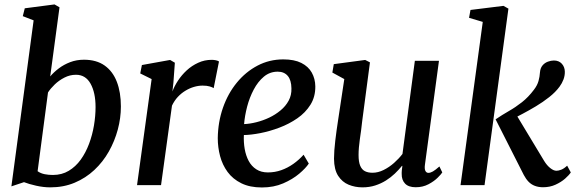

<svg xmlns="http://www.w3.org/2000/svg" viewBox="-20 -837 2608 868"><path d="M207 -491.5Q223 -510.5 245.8 -527.8Q268.5 -545 297.2 -556Q326 -567 359.5 -567Q416 -567 453 -540.8Q490 -514.5 508.2 -467.2Q526.5 -420 526.5 -355.5Q526.5 -303.5 512.5 -251.2Q498.5 -199 472 -152Q445.5 -105 406.5 -68.5Q367.5 -32 317.5 -11Q267.5 10 207.5 10Q176.5 10 143.2 2.5Q110 -5 88.5 -13.5L31.5 5.5L132 -745L83 -764L92 -799.5L226.5 -817L249 -804ZM150 -63Q164 -53 182 -49.5Q200 -46 219 -46Q259.5 -46 290.8 -64.8Q322 -83.5 344.8 -115Q367.5 -146.5 382.5 -186.5Q397.5 -226.5 404.8 -269.8Q412 -313 412 -353Q412 -418 389.5 -458.5Q367 -499 323.5 -499Q296 -499 271.2 -486.2Q246.5 -473.5 227.5 -455.2Q208.5 -437 197 -419Z M599.5 0 665.5 -479.5 614 -505 621.5 -543 749 -566 770.5 -553.5 764 -464 759.5 -423.5Q768 -447 784.5 -472.2Q801 -497.5 824 -518.8Q847 -540 875.8 -553.2Q904.5 -566.5 937 -566.5Q947 -566.5 956.2 -564.5Q965.5 -562.5 970 -559L946 -438.5Q940.5 -442.5 928 -446.2Q915.5 -450 896 -450Q877 -450 857.2 -444.2Q837.5 -438.5 818.8 -427.2Q800 -416 784.2 -399.2Q768.5 -382.5 757.5 -359.5L708 0Z M1376 -97.5Q1362.5 -77 1332.8 -51.8Q1303 -26.5 1260.2 -8Q1217.5 10.5 1164 10.5Q1109.5 10.5 1071 -8.5Q1032.5 -27.5 1009 -59.5Q985.5 -91.5 975 -131.2Q964.5 -171 964.5 -212.5Q965.5 -285.5 988 -350Q1010.5 -414.5 1050.8 -463.5Q1091 -512.5 1144.5 -540.5Q1198 -568.5 1260.5 -568.5Q1310.5 -568.5 1342.2 -552.5Q1374 -536.5 1389.5 -508.8Q1405 -481 1405.5 -446.5Q1406 -399.5 1383.5 -363.5Q1361 -327.5 1324 -302Q1287 -276.5 1243.2 -260Q1199.5 -243.5 1157 -235.2Q1114.5 -227 1082.5 -226.5Q1081 -194 1086.2 -163.8Q1091.5 -133.5 1104.2 -109.5Q1117 -85.5 1138.8 -71.5Q1160.5 -57.5 1191 -57.5Q1223 -57.5 1251.8 -67.8Q1280.5 -78 1306 -96Q1331.5 -114 1352.5 -137.5ZM1235.5 -513Q1200 -513 1173 -490.5Q1146 -468 1127 -432Q1108 -396 1097.2 -354.8Q1086.5 -313.5 1083.5 -276Q1109.5 -277 1139.2 -284.5Q1169 -292 1197 -305.2Q1225 -318.5 1248.2 -337.8Q1271.5 -357 1285 -382Q1298.5 -407 1297.5 -437.5Q1297 -475 1280.8 -494Q1264.5 -513 1235.5 -513Z M1618.5 10Q1585 10 1556 -2Q1527 -14 1508.8 -42Q1490.5 -70 1490 -119.5Q1490 -136.5 1491.5 -157.5Q1493 -178.5 1495.8 -201.8Q1498.5 -225 1501.8 -248.5Q1505 -272 1508.5 -294L1536.5 -479.5L1482.5 -509L1489 -547L1631 -566L1652.5 -555L1617.5 -290Q1615.5 -268.5 1612.5 -247.8Q1609.5 -227 1606.8 -207.5Q1604 -188 1602.5 -170Q1601 -152 1601 -136.5Q1601 -105 1608.5 -87.5Q1616 -70 1630 -63Q1644 -56 1664 -56Q1689 -56 1714.2 -68.5Q1739.5 -81 1761.5 -100.5Q1783.5 -120 1799.5 -141L1855.5 -562H1964.5L1901 -92Q1898.5 -73 1903.2 -64.2Q1908 -55.5 1916.5 -55.5Q1926 -55.5 1937.2 -62Q1948.5 -68.5 1966.5 -84.5L1979.5 -57.5Q1975 -50 1958.8 -33.8Q1942.5 -17.5 1917 -4Q1891.5 9.5 1859.5 9.5Q1827 9.5 1811.2 -7Q1795.5 -23.5 1796 -51Q1796 -53 1796 -57Q1796 -61 1796.5 -66Q1797 -71 1797.8 -76.5Q1798.5 -82 1799 -86.5L1797.5 -87.5Q1783 -69.5 1765 -52.2Q1747 -35 1724.8 -21Q1702.5 -7 1676 1.5Q1649.5 10 1618.5 10Z M2062 0 2162.5 -738 2100.5 -756.5 2107 -792 2256 -810.5 2278.5 -798 2170.5 0ZM2435 9.5Q2414.5 9.5 2398 3.2Q2381.5 -3 2369.5 -15.5Q2357.5 -28 2348 -46L2220.5 -297.5Q2250 -317.5 2280.2 -334.8Q2310.5 -352 2339.5 -374.8Q2368.5 -397.5 2394 -431.5Q2409 -451 2414.5 -470.8Q2420 -490.5 2421 -509Q2422.5 -529 2432.5 -541Q2442.5 -553 2456.8 -558.2Q2471 -563.5 2484 -563.5Q2506.5 -563.5 2519.8 -549Q2533 -534.5 2533.5 -513.5Q2534 -495.5 2527.5 -478Q2521 -460.5 2509.5 -445Q2491.5 -420.5 2463 -398Q2434.5 -375.5 2402.8 -356.5Q2371 -337.5 2342.5 -322.5Q2314 -307.5 2295.5 -298L2304 -335L2440 -109.5Q2452.5 -89 2467.8 -77Q2483 -65 2495.5 -65Q2505 -65 2517.2 -69.8Q2529.5 -74.5 2544 -88L2560.5 -57.5Q2552.5 -45 2534.5 -29.2Q2516.5 -13.5 2491.2 -2Q2466 9.5 2435 9.5Z"/></svg>

Font: Merriweather 20pt Medium
Style: Italic
Weight: 500
Italic angle: -7.8°
Version: Version 2.101